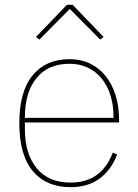

<svg xmlns="http://www.w3.org/2000/svg" viewBox="-20 -763 573 795"><path d="M272 12Q172 12 116 -54.5Q60 -121 60 -253Q60 -384 115 -451Q170 -518 268 -518Q314 -518 351.5 -500.5Q389 -483 416 -450Q443 -417 458 -370.5Q473 -324 473 -266V-256H83V-229Q83 -126 132 -66.5Q181 -7 272 -7Q400 -7 447 -131L465 -124Q442 -61 393.5 -24.5Q345 12 272 12ZM268 -499Q179 -499 131 -439.5Q83 -380 83 -277V-275H450V-279Q450 -329 437 -369.5Q424 -410 400 -439Q376 -468 342.5 -483.5Q309 -499 268 -499ZM281 -743 409 -610 395 -599 269 -726 143 -599 129 -610 257 -743Z"/></svg>

Font: IBM Plex Sans Hebrew Thin
Style: Regular
Weight: 100
Designer: Mike Abbink, Paul van der Laan, Pieter van Rosmalen, Yanek Iontef
Foundry: Bold Monday
Version: Version 1.2